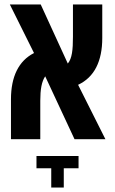

<svg xmlns="http://www.w3.org/2000/svg" viewBox="-20 -622 514 858"><path d="M29 0H160V-172C160 -222 166 -257 182 -281L313 0H451L329 -243C402 -277 437 -349 437 -452V-602H306V-458C306 -399 302 -361 283 -338L162 -602H24L132 -385C63 -350 29 -279 29 -178ZM209 216H265V130H331V75H143V130H209Z"/></svg>

Font: Noto Sans Hebrew ExtraCondensed
Style: Bold
Weight: 700
Width: 2
Designer: Monotype Design Team
Foundry: Monotype Imaging Inc.
Version: Version 2.004